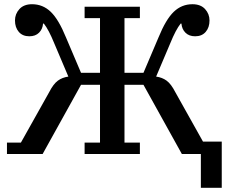

<svg xmlns="http://www.w3.org/2000/svg" viewBox="-20 -730 1075 910"><path d="M932 0H842L660 -328H570V-54H643V0H381V-54H454V-328H364L182 0H13V-54H79L213 -293Q233 -332 254 -347.5Q275 -363 304 -367L237 -525Q211 -589 188 -618H184Q182 -592 165 -575Q148 -558 119 -558Q87 -558 69 -579Q51 -600 51 -633Q51 -664 72 -687Q93 -710 132 -710Q183 -710 220.5 -674Q258 -638 293 -552L364 -385H454V-644H381V-698H643V-644H570V-385H660L731 -552Q766 -638 803.5 -674Q841 -710 892 -710Q931 -710 952 -687Q973 -664 973 -633Q973 -600 955 -579Q937 -558 905 -558Q876 -558 859 -575Q842 -592 840 -618H836Q813 -589 787 -525L720 -367Q749 -363 770 -347.5Q791 -332 811 -293L942 -59H1031V160H932Z"/></svg>

Font: IBM Plex Serif Medium
Style: Regular
Weight: 500
Designer: Mike Abbink, Paul van der Laan, Pieter van Rosmalen
Foundry: Bold Monday
Version: Version 2.5